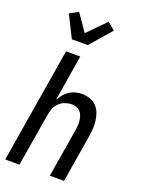

<svg xmlns="http://www.w3.org/2000/svg" viewBox="-180 -1071 860 1153"><g transform="rotate(20 250.0 -495.0)"><path d="M6 0 127 -735H218L170 -441Q180 -459 194 -476Q208 -493 226 -505Q244 -517 265 -522.5Q286 -528 306 -528Q332 -528 356.5 -519.5Q381 -511 398 -493.5Q415 -476 424 -452.5Q433 -429 436 -404Q439 -379 437.5 -352.5Q436 -326 431 -299L382 0H291L343 -313Q345 -328 346 -343.5Q347 -359 345 -374Q343 -389 338 -403Q333 -417 323 -427.5Q313 -438 298.5 -443Q284 -448 269 -448Q248 -448 226.5 -440.5Q205 -433 189 -417Q173 -401 164.5 -380Q156 -359 153 -338L97 0ZM135 -815 65 -955 120 -985 195 -876 307 -990 354 -950 237 -815Z"/></g></svg>

Font: Iosevka Medium Oblique
Style: Regular
Weight: 500
Italic angle: -9°
Monospace: yes
Designer: Belleve Invis
Foundry: Belleve Invis
Version: Version 32.5.0; ttfautohint (v1.8.4)